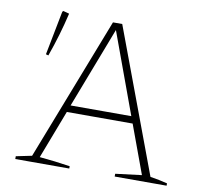

<svg xmlns="http://www.w3.org/2000/svg" viewBox="-75 -736 869 816"><g transform="rotate(10 360.0 -327.5)"><path d="M621 -25Q660 -19 695 -10V0H471V-12L584 -26L507 -235H223L143 -26Q177 -23 209.5 -19Q242 -15 275 -10V0H42V-12L110 -26L350 -644H390ZM234 -265H496L368 -614ZM104 -458 93 -461 130 -651 134 -655 160 -648Q138 -553 104 -458Z"/></g></svg>

Font: Piazzolla Thin
Style: Regular
Weight: 100
Designer: Juan Pablo del Peral
Foundry: Huerta Tipografica
Version: Version 1.330